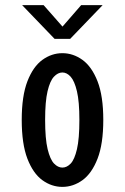

<svg xmlns="http://www.w3.org/2000/svg" viewBox="-20 -720 490 751"><path d="M224 11Q182 11 145.8 -15.2Q109.5 -41.5 87.2 -99.2Q65 -157 65 -251Q65 -344.5 87.2 -402Q109.5 -459.5 145.8 -485.8Q182 -512 224 -512Q266 -512 302.5 -485.8Q339 -459.5 361.5 -402Q384 -344.5 384 -251Q384 -157 361.5 -99.2Q339 -41.5 302.5 -15.2Q266 11 224 11ZM224 -64.5Q241.5 -64.5 256.5 -80.2Q271.5 -96 281 -136.5Q290.5 -177 290.5 -251Q290.5 -322.5 281 -362.8Q271.5 -403 256.5 -419.8Q241.5 -436.5 224 -436.5Q206.5 -436.5 191 -420Q175.5 -403.5 166 -363.2Q156.5 -323 156.5 -251Q156.5 -177.5 166.2 -137Q176 -96.5 191.2 -80.5Q206.5 -64.5 224 -64.5ZM66.5 -700H150.5L224.5 -616L297.5 -700H381.5L254.5 -568H193.5Z"/></svg>

Font: Trispace Condensed
Style: Regular
Weight: 400
Width: 3
Designer: Tyler Finck
Foundry: Etcetera Type Company
Version: Version 1.210; ttfautohint (v1.8.3)